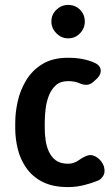

<svg xmlns="http://www.w3.org/2000/svg" viewBox="-20 -748 456 781"><path d="M257 13Q194 13 152.5 -8.5Q111 -30 86.5 -65.5Q62 -101 52 -143Q42 -185 42 -225V-250Q42 -290 52 -335.5Q62 -381 86.5 -421.5Q111 -462 152.5 -487.5Q194 -513 257 -513Q290 -513 317.5 -507.5Q345 -502 366 -492Q381 -485 386.5 -474Q392 -463 388.5 -450.5Q385 -438 373 -427L361 -416Q348 -404 333.5 -403Q319 -402 302 -410Q283 -418 257 -418Q226 -418 207.5 -401.5Q189 -385 179 -359.5Q169 -334 165.5 -305Q162 -276 162 -250V-225Q162 -203 165.5 -178Q169 -153 179 -131Q189 -109 207.5 -95.5Q226 -82 257 -82Q280 -82 300 -96Q320 -110 335 -115Q349 -120 363 -114Q377 -108 387.5 -96.5Q398 -85 403 -70Q409 -46 399.5 -32Q390 -18 380 -14Q362 -6 327.5 3.5Q293 13 257 13ZM189 -660Q189 -689 209.5 -708.5Q230 -728 257 -728Q286 -728 305.5 -708.5Q325 -689 325 -660Q325 -633 305.5 -612.5Q286 -592 257 -592Q230 -592 209.5 -612.5Q189 -633 189 -660Z"/></svg>

Font: Winky Sans Medium
Style: Regular
Weight: 500
Designer: Simon Atzbach
Foundry: typofactur
Version: Version 1.205